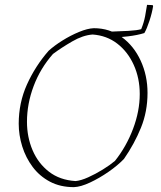

<svg xmlns="http://www.w3.org/2000/svg" viewBox="-20 -763 662 790"><path d="M284 7Q228 7 185.5 -15.5Q143 -38 114.5 -76Q86 -114 71.5 -160.5Q57 -207 57 -254Q57 -340 91 -415.5Q125 -491 180 -554Q203 -575 236.5 -596Q270 -617 305 -631.5Q340 -646 366 -647Q431 -647 481 -610.5Q531 -574 559 -513Q587 -452 587 -381Q587 -304 560 -237.5Q533 -171 490 -109Q464 -82 426.5 -56Q389 -30 350.5 -12Q312 6 284 7ZM291 -18Q313 -20 343 -33.5Q373 -47 403 -65.5Q433 -84 453 -101Q500 -160 527.5 -233Q555 -306 555 -376Q555 -441 530.5 -495.5Q506 -550 462.5 -583.5Q419 -617 361 -621Q321 -618 277 -592.5Q233 -567 198 -541Q146 -482 118.5 -409Q91 -336 91 -262Q91 -199 114 -145Q137 -91 181.5 -56.5Q226 -22 291 -18ZM442 -608 439 -633Q474 -634 509 -636Q544 -638 561 -643Q572 -670 577 -696Q582 -722 585 -743L608 -742L610 -738Q606 -711 595 -677.5Q584 -644 574 -627Q545 -618 507 -613.5Q469 -609 442 -608Z"/></svg>

Font: Labrada ExtraLight
Style: Italic
Weight: 200
Italic angle: -7°
Designer: Mercedes Jáuregui
Foundry: Omnibus-Type Team
Version: Version 1.000; ttfautohint (v1.8.4.7-5d5b)